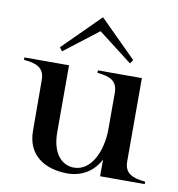

<svg xmlns="http://www.w3.org/2000/svg" viewBox="-85 -833 856 924"><g transform="rotate(10 343.0 -371.0)"><path d="M306 14C387 14 440 -34 463 -82V0H681V-12C617 -18 579 -35 579 -93V-500H364V-488C427 -482 463 -466 463 -407V-226C462 -126 418 -19 331 -19C276 -19 223 -64 223 -173V-500H5V-488C69 -483 106 -466 106 -407L107 -159C107 -39 196 14 306 14ZM523 -578 344 -756 165 -578 178 -560 344 -688 510 -560Z"/></g></svg>

Font: Sprat Medium
Style: Regular
Weight: 500
Designer: Ethan Nakache
Foundry: Collletttivo
Version: Version 2.000;Glyphs 3.2 (3217)